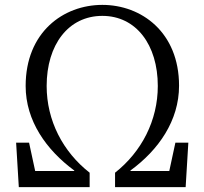

<svg xmlns="http://www.w3.org/2000/svg" viewBox="-20 -766 837 786"><path d="M698 -182 673 -66H514V-68C629 -152 713 -272 713 -415C713 -634 559 -746 399 -746C239 -746 85 -634 85 -414C85 -271 170 -152 284 -68V-66H124L99 -182H46L57 0H347V-59C237 -145 171 -273 171 -414C171 -583 260 -701 399 -701C537 -701 626 -583 626 -414C626 -273 560 -145 451 -59V0H740L751 -182Z"/></svg>

Font: Source Han Serif
Style: Regular
Weight: 400
Designer: Ryoko NISHIZUKA 西塚涼子 (kana & ideographs); Frank Grießhammer (Latin, Greek & Cyrillic); Wenlong ZHANG 张文龙 (bopomofo); San
Foundry: Adobe Systems Incorporated
Version: Version 1.001;PS 1.001;hotconv 16.6.54;makeotf.lib2.5.65590